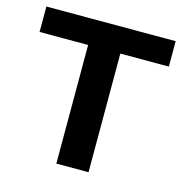

<svg xmlns="http://www.w3.org/2000/svg" viewBox="-92 -680 732 766"><g transform="rotate(15 274.0 -297.5)"><path d="M207.5 0V-490H7V-595H541V-490H340.5V0Z"/></g></svg>

Font: Encode Sans SC Condensed Thin SemiBold
Style: Regular
Weight: 600
Version: Version 3.002